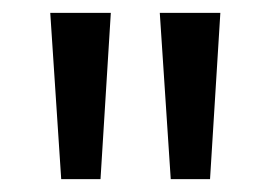

<svg xmlns="http://www.w3.org/2000/svg" viewBox="-20 -734 419 298"><path d="M136 -456H75L58 -714H152ZM306 -456H245L228 -714H322Z"/></svg>

Font: Noto Sans UI Cond
Style: Regular
Weight: 400
Width: 3
Designer: Monotype Design Team
Foundry: Monotype Imaging Inc.
Version: Version 1.001